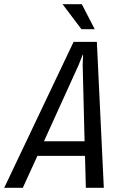

<svg xmlns="http://www.w3.org/2000/svg" viewBox="-68 -888 574 908"><path d="M334 -151H109L40 0H-48L280 -690H390L423 0H338ZM332 -220 323 -581 325 -629H323L304 -581L140 -220ZM228 -868H319L380 -750H317Z"/></svg>

Font: Decalotype
Style: Italic
Weight: 400
Italic angle: -12°
Designer: Alfredo Marco Pradil
Foundry: Alfredo Marco Pradil
Version: Version 1.0